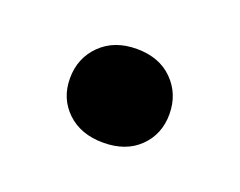

<svg xmlns="http://www.w3.org/2000/svg" viewBox="-42 -202 341 273"><g transform="rotate(20 128.5 -66.0)"><path d="M128.7 -136.7Q163 -136.7 183.3 -116.2Q203.7 -95.7 203.7 -65Q203.7 -34.7 183.3 -14.8Q163 5 128.7 5Q94.7 5 74 -14.8Q53.3 -34.7 53.3 -65Q53.3 -95.7 74 -116.2Q94.7 -136.7 128.7 -136.7Z"/></g></svg>

Font: FreesentationVF
Style: Regular
Weight: 400
Designer: glyphs from Roboto by Christian Robertson / Hangul glyphs from Noto Sans CJK(Source Han Sans) by Jang Soo-young and Kang
Foundry: PT&
Version: Version 2.001;Glyphs 3.3.1 (3343)